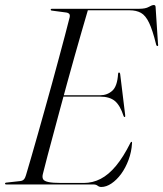

<svg xmlns="http://www.w3.org/2000/svg" viewBox="-25 -735 650 765"><path d="M210 -355.5H374.5Q402.5 -355.5 422.5 -373.5Q442.5 -391.5 445.5 -441Q445.5 -443 446.5 -444.5Q447.5 -446 449 -446Q451 -446 452.2 -444.5Q453.5 -443 454 -438.5L473.5 -278.5Q474 -273.5 474 -271.8Q474 -270 472 -269Q470.5 -268.5 469.5 -269.2Q468.5 -270 467.5 -272.5Q453.5 -315.5 432.5 -332.8Q411.5 -350 374 -350H208.5ZM348 0H0.5Q-2 0 -3.5 -0.8Q-5 -1.5 -5 -3Q-5 -5 -3.5 -6.2Q-2 -7.5 1 -7.5L55 -13.5Q65 -14.5 70.2 -20.2Q75.5 -26 78.5 -37Q88 -69 100.2 -111Q112.5 -153 126 -201.2Q139.5 -249.5 154 -300.8Q168.5 -352 182.5 -403.2Q196.5 -454.5 209.5 -502.8Q222.5 -551 233.5 -592.5Q244.5 -634 252.5 -666Q254.5 -675.5 250.8 -679.8Q247 -684 240 -685L183.5 -692.5Q179 -693 178 -694Q177 -695 177 -696.5Q177 -698.5 178.2 -699.2Q179.5 -700 181.5 -700H529.5Q555 -700 567.8 -707.5Q580.5 -715 588 -715Q595 -715 595 -706L604.5 -560.5Q605.5 -556 605 -553.8Q604.5 -551.5 602.5 -551.5Q601 -551.5 599.5 -552.8Q598 -554 597 -558Q583 -615 569 -644.2Q555 -673.5 536.5 -683.8Q518 -694 491.5 -694H325Q313.5 -655 300 -608.2Q286.5 -561.5 272 -510Q257.5 -458.5 243 -405.8Q228.5 -353 214.5 -301Q200.5 -249 187.8 -201.5Q175 -154 164.2 -113.5Q153.5 -73 146 -42.5Q142.5 -29.5 146.5 -21.5Q150.5 -13.5 167.5 -9.8Q184.5 -6 220 -6H308.5Q344.5 -6 376.2 -22.5Q408 -39 437.2 -74.2Q466.5 -109.5 494.5 -165.5Q497 -170 499 -170Q502 -170 501 -164Q499 -129.5 487.2 -98Q475.5 -66.5 457.8 -42.2Q440 -18 419.2 -4Q398.5 10 378.5 10Q370.5 10 364 5Q357.5 0 348 0Z"/></svg>

Font: Fraunces 120pt Light
Style: Italic
Weight: 300
Italic angle: -16°
Version: Version 1.000;[b76b70a41]